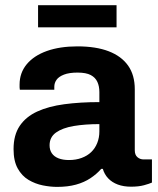

<svg xmlns="http://www.w3.org/2000/svg" viewBox="-20 -720 620 752"><path d="M203.5 12Q177.3 12 147.7 6.1Q118 0.1 91.8 -15.4Q65.6 -31 49.4 -60.2Q33.1 -89.5 33.1 -136Q33.1 -191.1 57.2 -226.9Q81.3 -262.7 125.6 -283.1Q169.9 -303.5 231.9 -311.8Q293.9 -320.1 369.2 -320.1V-359.4Q369.2 -382.2 361.4 -399.2Q353.7 -416.2 335.5 -426Q317.3 -435.7 283.6 -435.7Q250.9 -435.7 230.6 -427.8Q210.2 -419.9 201.5 -407.5Q192.7 -395.2 192.7 -380.3V-368.5H57.7Q56.7 -373.3 56.7 -377.8Q56.7 -382.4 56.7 -388.7Q56.7 -434.6 84.7 -468.4Q112.7 -502.1 163.6 -520.3Q214.6 -538.4 283.4 -538.4Q355.7 -538.4 405.5 -519.3Q455.4 -500.2 481.7 -463.1Q507.9 -426 507.9 -370.3V-131.5Q507.9 -113.1 518.3 -104.4Q528.6 -95.6 542.3 -95.6H575.1V-4.9Q564.7 -0.2 543.9 5.5Q523 11.2 493 11.2Q464 11.2 441.4 2.8Q418.9 -5.6 403.9 -21.3Q388.9 -37.1 382.7 -58.7H376.5Q358.6 -38.1 334.2 -22Q309.9 -5.8 277.6 3.1Q245.3 12 203.5 12ZM250 -93.2Q277.7 -93.2 299.8 -101.5Q322 -109.7 337.2 -124.3Q352.4 -138.9 360.8 -159.8Q369.2 -180.7 369.2 -205.3V-233.9Q313.3 -233.9 269 -226.5Q224.7 -219 199.4 -200.9Q174.2 -182.8 174.2 -151Q174.2 -132.6 183 -119.7Q191.9 -106.7 208.9 -100Q226 -93.2 250 -93.2ZM129.1 -612.9V-699.6H436.5V-612.9Z"/></svg>

Font: Archivo SemiBold
Style: Regular
Weight: 600
Designer: Hector Gatti
Foundry: Omnibus-Type
Version: Version 2.001